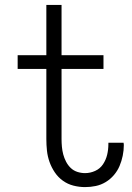

<svg xmlns="http://www.w3.org/2000/svg" viewBox="-20 -755 540 783"><path d="M327 8Q349 8 370.5 3.5Q392 -1 411 -12.5Q430 -24 444.5 -41Q459 -58 467.5 -78Q476 -98 480.5 -120Q485 -142 485 -164Q485 -166 484.5 -168.5Q484 -171 484 -173H422Q422 -172 422 -170Q422 -168 422 -167Q422 -145 417 -124Q412 -103 400 -85Q388 -67 368 -58Q348 -49 327 -49Q311 -49 295.5 -54Q280 -59 268.5 -70Q257 -81 249.5 -95.5Q242 -110 238 -125Q234 -140 232.5 -156Q231 -172 231 -188V-474H402V-530H231V-735H169V-530H52V-474H169V-188Q169 -164 171.5 -140.5Q174 -117 182 -94.5Q190 -72 203.5 -52Q217 -32 236.5 -18Q256 -4 279.5 2Q303 8 327 8Z"/></svg>

Font: Iosevka SS09 Light
Style: Regular
Weight: 300
Monospace: yes
Designer: Belleve Invis
Foundry: Belleve Invis
Version: Version 5.2.1; ttfautohint (v1.8.3)